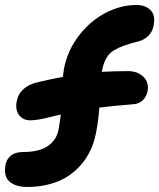

<svg xmlns="http://www.w3.org/2000/svg" viewBox="-27 -700 634 764"><path d="M81.1 43.9Q34.7 43.9 10.5 22.2Q-13.7 0.5 -4.9 -44.9Q-1 -66.9 16.6 -81.1Q34.2 -95.2 65.9 -95.2Q129.4 -95.2 163.8 -119.1Q198.2 -143.1 206.1 -185.1Q211.9 -217.3 214.8 -244.1Q203.6 -241.7 184.1 -237.1Q164.6 -232.4 155.8 -230.2Q147 -228 134 -225.6Q121.1 -223.1 111.6 -222.2Q102.1 -221.2 92.8 -221.2Q64 -221.2 48.3 -242.9Q32.7 -264.6 40 -298.8Q44.4 -324.2 64.9 -344Q85.4 -363.8 120.1 -372.1Q179.2 -386.2 223.1 -394Q223.6 -400.9 228 -429.2Q242.7 -501 287.6 -559.1Q332.5 -617.2 393.1 -648.7Q453.6 -680.2 516.1 -680.2Q551.8 -680.2 572.3 -659.4Q592.8 -638.7 584 -597.2Q579.6 -574.2 564.5 -558.6Q549.3 -543 526.9 -536.1Q491.2 -527.3 467.8 -518.8Q444.3 -510.3 428.5 -501Q412.6 -491.7 402.8 -478.5Q393.1 -465.3 387.7 -451.2Q382.3 -437 377.9 -414.1Q430.7 -417 482.9 -417Q519.5 -417 543.2 -395Q566.9 -373 560.1 -335.9Q555.2 -314.9 541 -301Q526.9 -287.1 503.9 -285.2Q427.7 -279.3 368.2 -272Q364.7 -219.7 355 -170.9Q340.8 -99.1 300 -49.8Q259.3 -0.5 203.9 21.7Q148.4 43.9 81.1 43.9Z"/></svg>

Font: Shantell Sans Bouncy
Style: Bold Italic
Weight: 700
Italic angle: -11.31°
Designer: Stephen Nixon, Anya Danilova, Shantell Martin
Foundry: Arrow Type
Version: Version 1.006;[9816181b4]